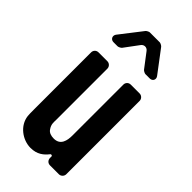

<svg xmlns="http://www.w3.org/2000/svg" viewBox="-220 -740 800 800"><g transform="rotate(45 180.0 -340.0)"><path d="M227 -31V-22C227 -10 236 0 249 0H301C313 0 323 -10 323 -22V-454C323 -466 313 -476 301 -476H249C236 -476 227 -466 227 -454V-154C227 -124 220 -90 181 -90C164 -90 151 -95 144 -105C130 -124 133 -138 133 -154V-454C133 -466 123 -476 111 -476H59C46 -476 37 -466 37 -454V-118C37 -101 37 -89 38 -80C44 -29 93 6 140 6C178 6 200 -12 217 -34C219 -37 227 -36 227 -31ZM196 -622 244 -559C247 -555 257 -550 261 -550H287C303 -550 311 -566 301 -579L227 -677C224 -681 214 -686 210 -686H151C147 -686 137 -681 134 -677L58 -579C49 -566 57 -550 73 -550H97C102 -550 112 -555 115 -559L161 -621C170 -634 187 -634 196 -622Z"/></g></svg>

Font: DIN Rundschrift
Style: Eng
Weight: 400
Width: 3
Version: Version 1.027